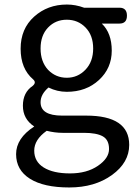

<svg xmlns="http://www.w3.org/2000/svg" viewBox="-20 -577 603 847"><path d="M131 -19Q81 -52 81 -110.5Q81 -169 124 -198Q142 -213 126 -227Q71 -274 71 -362Q71 -450 130.5 -503.5Q190 -557 275 -557Q313 -557 351 -543H507Q540 -543 540 -508Q540 -473 507 -473H429Q473 -431 473 -353.5Q473 -276 416.5 -224Q360 -172 275 -172Q232 -172 194 -191Q159 -161 159 -126Q159 -67 254 -67H360Q550 -67 550 62Q550 140 474 195Q398 250 285.5 250Q173 250 112 211.5Q51 173 51 103Q51 33 131 -19ZM192 -269Q226 -234 274.5 -234Q323 -234 357 -269.5Q391 -305 391 -363Q391 -421 357.5 -455.5Q324 -490 274.5 -490Q225 -490 192 -455.5Q159 -421 159 -363Q159 -305 192 -269ZM350 9H256Q222 9 186 0Q131 39 131 87.5Q131 136 173 162Q215 188 289 188Q363 188 412 154.5Q461 121 461 80.5Q461 40 433.5 24.5Q406 9 350 9Z"/></svg>

Font: Raw Maruko Gothic CJK TC
Style: Regular
Weight: 400
Version: Version 1.001